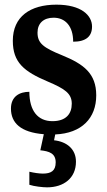

<svg xmlns="http://www.w3.org/2000/svg" viewBox="-20 -567 460 824"><path d="M182 237C254 237 306 197 306 127C306 73 267 41 212 35L217 10C331 5 393 -60 393 -158C393 -252 339 -292 246 -330C167 -362 141 -381 141 -427C141 -467 167 -491 210 -491C260 -491 294 -455 294 -388C349 -388 375 -411 375 -453C375 -501 329 -547 222 -547C110 -547 35 -496 35 -392C35 -299 83 -260 185 -217C258 -186 288 -166 288 -122C288 -78 263 -47 205 -47C142 -47 106 -92 106 -173C65 -173 27 -154 27 -101C27 -40 68 1 168 9L153 78C191 82 219 91 219 130C219 167 198 178 164 178C149 178 127 175 106 170V226C127 233 164 237 182 237Z"/></svg>

Font: Noto Serif Condensed
Style: Bold
Weight: 700
Width: 3
Designer: Monotype Design Team
Foundry: Monotype Imaging Inc.
Version: Version 2.015